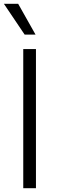

<svg xmlns="http://www.w3.org/2000/svg" viewBox="-25 -984 304 1004"><path d="M163 -727.3V0H96.6V-727.3ZM160.9 -802.9H104L-4.6 -964.1H70Z"/></svg>

Font: Inter UI Light
Style: Regular
Weight: 300
Designer: Rasmus Andersson
Foundry: rsms
Version: 3.2;8d6f07862